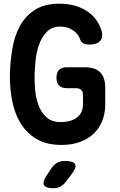

<svg xmlns="http://www.w3.org/2000/svg" viewBox="-20 -760 640 1020"><path d="M421 -254.6Q421 -274.6 411 -283.1Q401 -291.6 381 -291.6H335.5Q307.6 -291.6 293.8 -305.4Q280 -319.2 280 -347.1Q280 -375 293.8 -388.8Q307.6 -402.6 335.5 -402.6H431Q485.3 -402.6 512.2 -375.8Q539 -348.9 539 -294.6V-204.2Q539 -156.9 523.1 -117.4Q507.2 -77.9 477.2 -49.6Q447.2 -21.3 404.2 -5.7Q361.2 10 306.3 10Q223.4 10 169.8 -24.1Q116.3 -58.2 85.4 -112Q54.6 -165.8 43 -232.6Q31.4 -299.5 32.4 -365Q34.4 -434.6 45.8 -502.2Q57.3 -569.7 86.1 -622.5Q114.9 -675.2 165.5 -707.8Q216.1 -740.3 295.4 -740.3Q332.9 -740.3 366.8 -732.6Q400.7 -724.8 429.2 -708.8Q457.7 -692.8 479.6 -668.7Q501.4 -644.5 514.1 -611.4Q531.2 -570.1 515.2 -546.7Q499.1 -523.3 455 -523.3Q433.1 -523.3 421.7 -530.1Q410.3 -536.9 405 -552.6Q396.1 -579.2 367.9 -599Q339.7 -618.8 300.9 -618.8Q255.7 -618.8 229 -591.2Q202.2 -563.7 188 -524.4Q173.7 -485.1 169.2 -441.2Q164.7 -397.3 163.7 -365Q162.7 -329.6 166.4 -285.6Q170 -241.5 183.7 -203.1Q197.4 -164.6 225.8 -138.1Q254.2 -111.5 302.4 -111.5Q358.7 -111.5 389.8 -136.6Q421 -161.6 421 -207ZM253.9 133.1Q266.7 113.9 284 104.5Q301.4 95 324 95Q370.2 95 379.1 112.9Q388 130.7 359.3 166.7L327.6 208.4Q315.1 224.2 299.3 232.1Q283.5 240 263.3 240Q222.9 240 213.9 223.7Q205 207.4 226.9 173.7Z"/></svg>

Font: Maple Mono
Style: Regular
Weight: 400
Monospace: yes
Designer: subframe7536
Version: Version 7.300